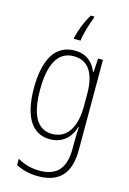

<svg xmlns="http://www.w3.org/2000/svg" viewBox="-147 -834 771 1144"><g transform="rotate(15 239.0 -262.0)"><path d="M286 -756V-765H265C237 -721 214 -661 203 -614V-605H244C248 -646 272 -721 286 -756ZM227 -539C107 -539 49 -435 49 -261C49 -79 112 10 219 10C295 10 345 -36 365 -105H368C366 -67 365 -41 365 -10V30C365 149 315 207 208 207C155 207 112 193 71 170V209C109 229 153 241 208 241C345 241 403 165 403 27V-529H373L368 -445H364C343 -497 303 -539 227 -539ZM230 -505C329 -505 365 -422 365 -308V-232C365 -127 330 -24 224 -24C134 -24 87 -101 87 -261C87 -410 129 -505 230 -505Z"/></g></svg>

Font: Noto Sans Devanagari UI Condensed ExtraLight
Style: Regular
Weight: 200
Width: 3
Designer: Jelle Bosma - Monotype Design Team
Foundry: Monotype Imaging Inc.
Version: Version 2.004